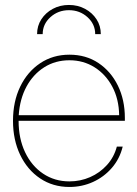

<svg xmlns="http://www.w3.org/2000/svg" viewBox="-20 -743 552 771"><path d="M258.8 7.8Q192.4 7.8 141.1 -26.6Q89.8 -61 61 -121.1Q32.2 -181.2 32.2 -257.8Q32.2 -335 61 -394.8Q89.8 -454.6 141.1 -489Q192.4 -523.4 258.8 -523.4Q325.2 -523.4 375.2 -490Q425.3 -456.5 453.4 -399.2Q481.4 -341.8 481.4 -269.5V-257.8H54.7Q54.7 -186.5 80.8 -131.6Q106.9 -76.7 153.1 -45.7Q199.2 -14.6 258.8 -14.6Q302.7 -14.6 341.8 -31.7Q380.9 -48.8 409.4 -80.3Q438 -111.8 449.2 -154.3H472.7Q460.9 -105.5 429.2 -68.8Q397.5 -32.2 353.3 -12.2Q309.1 7.8 258.8 7.8ZM55.2 -280.3H458.5Q457.5 -344.7 431.2 -394.5Q404.8 -444.3 359.9 -472.7Q314.9 -501 258.8 -501Q202.1 -501 157.7 -472.9Q113.3 -444.8 86.4 -395.3Q59.6 -345.7 55.2 -280.3ZM256.8 -723.1Q292.5 -723.1 321.5 -707.5Q350.6 -691.9 367.7 -665.5Q384.8 -639.2 384.8 -606H362.3Q362.3 -646 331.3 -674.1Q300.3 -702.1 256.8 -702.1Q213.4 -702.1 182.4 -674.1Q151.4 -646 151.4 -606H128.9Q128.9 -639.2 146 -665.5Q163.1 -691.9 192.1 -707.5Q221.2 -723.1 256.8 -723.1Z"/></svg>

Font: Inter Display Thin
Style: Regular
Weight: 100
Designer: Rasmus Andersson
Foundry: rsms
Version: Version 4.000;git-a52131595